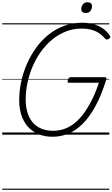

<svg xmlns="http://www.w3.org/2000/svg" viewBox="-20 -1221 1020 1741"><path d="M457 19Q385 19 328.5 -4.5Q272 -28 233 -72Q194 -116 174 -177Q154 -238 154 -313Q154 -394 171.5 -477Q189 -560 223 -638.5Q257 -717 305.5 -785Q354 -853 418 -905Q482 -957 559.5 -986Q637 -1015 727 -1015Q782 -1015 829 -1001.5Q876 -988 913 -962.5Q950 -937 976 -898Q983 -889 979 -881.5Q975 -874 964 -867Q954 -861 947 -862.5Q940 -864 928 -876Q903 -905 872.5 -924Q842 -943 804.5 -952.5Q767 -962 722 -962Q645 -962 577.5 -935.5Q510 -909 453 -862Q396 -815 351.5 -753Q307 -691 276 -618.5Q245 -546 229 -470Q213 -394 213 -318Q213 -253 229 -200.5Q245 -148 276.5 -111Q308 -74 354.5 -54.5Q401 -35 462 -35Q511 -35 557.5 -50Q604 -65 647.5 -97.5Q691 -130 731 -181.5Q771 -233 808 -304.5Q845 -376 877 -471H606Q594 -471 593 -478.5Q592 -486 596 -496Q600 -510 606 -515.5Q612 -521 622 -521H929Q941 -521 944 -516Q947 -511 943 -498Q899 -356 845 -257.5Q791 -159 729.5 -98Q668 -37 599.5 -9Q531 19 457 19ZM757 -1103Q739 -1103 728 -1111.5Q717 -1120 717 -1139Q717 -1162 732 -1181.5Q747 -1201 774 -1201Q792 -1201 803 -1192Q814 -1183 814 -1165Q814 -1141 800 -1122Q786 -1103 757 -1103ZM0 490H971V500H0ZM0 -20H971V0H0ZM0 -505H971V-500H0ZM0 -1010H971V-1000H0Z"/></svg>

Font: Playwrite RO Guides
Style: Regular
Weight: 400
Designer: Veronika Burian, José Scaglione
Foundry: TypeTogether
Version: Version 1.003